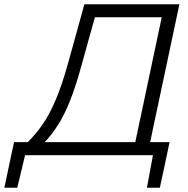

<svg xmlns="http://www.w3.org/2000/svg" viewBox="-92 -733 889 907"><path d="M-71.5 154Q-66 127.5 -60.2 101Q-54.5 74.5 -49 48Q-43.5 21.5 -37.5 -6.5Q-31.5 -34.5 -25.5 -61.5H39Q77.5 -99 110.2 -146.8Q143 -194.5 172.2 -263.8Q201.5 -333 229.5 -434.5Q250 -508 269.5 -578.2Q289 -648.5 306.5 -713H755.5Q743 -655 731 -597.8Q719 -540.5 704.5 -472.5L656.5 -246.5Q645.5 -195.5 636 -150.8Q626.5 -106 617.5 -61.5H709Q703.5 -35 697.5 -7Q691.5 21 686 47.5Q680 74.5 674.5 101Q669 127.5 663 154H602L630.5 0H26.5L-10.5 154ZM290.5 -415Q265.5 -324.5 240 -260Q214.5 -195.5 185.2 -148Q156 -100.5 119.5 -61.5H547Q556.5 -106.5 566 -151Q575.5 -195.5 586.5 -247L632.5 -465Q643.5 -516.5 653 -561.5Q662.5 -606.5 672 -651.5H356.5Q340 -593 323.5 -534Q307 -475 290.5 -415Z"/></svg>

Font: Commissioner Light
Style: Italic
Weight: 300
Italic angle: -12°
Designer: Kostas Bartsokas
Foundry: Kostas Bartsokas
Version: Version 1.000; ttfautohint (v1.8.3)